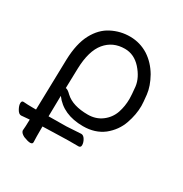

<svg xmlns="http://www.w3.org/2000/svg" viewBox="-167 -612 910 957"><g transform="rotate(30 288.5 -133.0)"><path d="M161 -218 158 -104Q169 -104 189 -84Q232 -44 319 -44Q365 -44 399 -69.5Q433 -95 447 -135Q460 -174 460 -216Q460 -237 455 -285Q449 -332 409 -377Q369 -421 316 -421Q247 -421 205.5 -371Q164 -321 161 -218ZM327 18Q212 18 156 -58L154 61L256 60L339 55Q352 55 361.5 71Q371 87 371 102Q371 115 359 116H298Q271 116 257 117L153 120V176Q153 197 154 210Q154 232 101 211Q80 200 78 187V184Q80 169 81 122Q54 124 34 126H33Q20 126 9.5 107.5Q-1 89 -1 75Q-1 61 9 61H11Q34 63 65 63H83L90 -229Q93 -322 123.5 -379Q154 -436 203 -461Q253 -487 309.5 -486.5Q366 -486 414 -456Q460 -426 490 -375Q519 -323 524 -278Q529 -233 529 -215Q529 -165 510 -111Q491 -57 444 -19Q396 18 327 18Z"/></g></svg>

Font: LXGW Bright GB
Style: Regular
Weight: 400
Designer: Christian Thalmann (Catharsis Fonts)
Foundry: LXGW / Christian Thalmann (Catharsis Fonts) / Fontworks Inc.
Version: Version 5.510